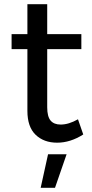

<svg xmlns="http://www.w3.org/2000/svg" viewBox="-20 -673 437 911"><path d="M375 -35Q314 4 251 4Q188 4 149 -33.5Q110 -71 110 -147V-440H35V-511H110V-653H204V-511H366V-440H204V-164Q204 -120 220 -101Q236 -82 268 -82Q306 -82 350 -107ZM173 218 208 59H296L241 218Z"/></svg>

Font: Montserrat arm
Style: Regular
Weight: 400
Designer: Julieta Ulanovsky
Foundry: Julieta Ulanovsky
Version: Version 6.000;PS 006.000;hotconv 1.0.88;makeotf.lib2.5.64775